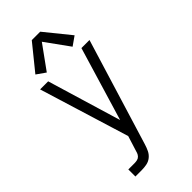

<svg xmlns="http://www.w3.org/2000/svg" viewBox="-297 -825 1094 1094"><g transform="rotate(-45 250.0 -278.5)"><path d="M84 205H134Q155 205 175.5 201Q196 197 212 184Q228 171 237 152Q246 133 252 113L449 -530H384L250 -84L116 -530H51L218 13L192 96Q189 107 185.5 117Q182 127 174.5 135Q167 143 156 145.5Q145 148 134 148H84ZM146 -571 250 -715 354 -571 408 -609 284 -762H216L92 -609Z"/></g></svg>

Font: Iosevka SS09 Light
Style: Regular
Weight: 300
Monospace: yes
Designer: Belleve Invis
Foundry: Belleve Invis
Version: Version 5.2.1; ttfautohint (v1.8.3)